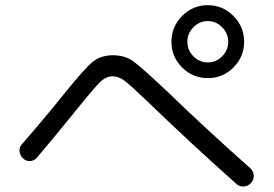

<svg xmlns="http://www.w3.org/2000/svg" viewBox="-20 -797 1040 730"><path d="M715.3 -583Q738.3 -559.6 770 -559.6Q801.8 -559.6 824.7 -583Q847.7 -606.4 847.7 -638.2Q847.7 -669.9 824.7 -693.4Q801.8 -716.8 770 -716.8Q738.3 -716.8 715.3 -693.4Q692.4 -669.9 692.4 -638.2Q692.4 -606.4 715.3 -583ZM672.4 -736.3Q712.9 -777.3 770 -777.3Q827.1 -777.3 867.7 -736.3Q908.2 -695.3 908.2 -638.2Q908.2 -581.1 867.7 -540.5Q827.1 -500 770 -500Q712.9 -500 672.4 -540.5Q631.8 -581.1 631.8 -638.2Q631.8 -695.3 672.4 -736.3ZM120.1 -197.3Q110.4 -185.5 94.2 -184.6Q78.1 -183.6 67.4 -195.3Q55.7 -206.1 54.2 -222.2Q52.7 -238.3 64.5 -250Q140.6 -336.9 221.2 -437Q301.8 -537.1 332.5 -562Q363.3 -586.9 410.2 -586.9Q454.1 -586.9 485.4 -564.9Q516.6 -543 621.1 -444.3Q755.9 -313.5 930.7 -158.2Q943.4 -147.5 944.8 -131.3Q946.3 -115.2 935.1 -102.1Q923.8 -88.9 907.2 -87.9Q890.6 -86.9 878.9 -97.7Q701.2 -255.9 545.9 -406.2Q473.6 -475.6 452.1 -491.2Q430.7 -506.8 407.7 -506.8Q384.8 -506.8 364.7 -488.8Q344.7 -470.7 286.1 -398.4Q172.9 -258.8 120.1 -197.3Z"/></svg>

Font: Rounded Mgen+ 1m regular
Style: Regular
Weight: 400
Designer: [Source Han Sans]
Ryoko NISHIZUKA  (kana & ideographs); Paul D. Hunt (Latin, Greek & Cyrillic); Wenlong ZHANG  (bopomofo
Version: Version 1.059.20150602